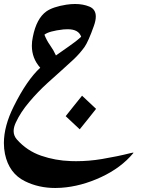

<svg xmlns="http://www.w3.org/2000/svg" viewBox="-20 -582 724 962"><path d="M386.7 -397.9Q374 -435.5 319.3 -435.5Q309.6 -435.5 298.3 -434.6Q224.6 -426.3 202.6 -408.2Q213.4 -379.9 231 -355.2Q248.5 -330.6 260.3 -304.2Q290.5 -326.2 325.7 -350.1Q360.8 -374 386.7 -397.9ZM647.9 185.1Q586.9 258.8 486.6 305.4Q386.2 352.1 286.1 358.9Q271 359.9 256.8 359.9Q173.8 359.9 105.5 326.2Q25.4 287.1 4.9 189.5Q-0.5 162.6 -0.5 134.8Q-0.5 49.8 48.8 -48.8Q114.3 -180.7 181.6 -242.7Q139.6 -289.6 139.6 -353Q139.6 -374 144.5 -397Q162.6 -489.3 212.4 -524.9Q245.1 -547.9 312.5 -558.6Q335.4 -562 356.4 -562Q396.5 -562 428.2 -548.8Q460 -535.6 460 -499Q460 -479 450.2 -451.7Q422.9 -374.5 403.3 -346.2Q378.4 -312 348.1 -283.7Q317.9 -255.4 288.6 -229.5Q267.6 -210.9 219 -167Q170.4 -123 126.5 -71Q82.5 -19 59.1 32.2Q48.3 55.2 48.3 74.7Q48.3 98.1 64.5 116.7Q115.2 173.8 186.3 198.2Q257.3 222.7 335 225.1Q348.1 225.6 361.3 225.6Q425.8 225.6 490.7 214.8Q568.8 201.7 634.3 185.1Q643.1 182.6 646.5 182.6Q648.4 182.6 648.4 183.6Q648.4 184.1 647.9 185.1ZM461.4 -36.6Q440.9 -10.3 420.4 15.1Q399.9 40.5 379.4 65.9L309.1 0Q329.1 -25.9 349.9 -51.3Q370.6 -76.7 391.1 -102.5Z"/></svg>

Font: Aref Ruqaa
Style: Regular
Weight: 400
Designer: Abdoulla Aref
Version: Version 0.7